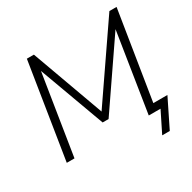

<svg xmlns="http://www.w3.org/2000/svg" viewBox="-184 -891 1231 1229"><g transform="rotate(-30 431.5 -276.0)"><path d="M672 153 748 0H661L753 -585L427 -109H383L206 -592L112 0H55L167 -705H219L412 -173L777 -705H830L726 -54H830L728 153Z"/></g></svg>

Font: Nunito Sans Light
Style: Italic
Weight: 300
Italic angle: -9°
Designer: Vernon Adams
Foundry: Vernon Adams
Version: Version 3.006; ttfautohint (v1.8.3)